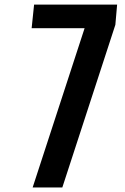

<svg xmlns="http://www.w3.org/2000/svg" viewBox="-20 -830 555 850"><path d="M124.5 0 354.5 -705.1H120.1L130.9 -809.6H498.5L490.7 -720.2L255.9 0Z"/></svg>

Font: Oswald
Style: Medium
Weight: 500
Designer: Vernon Adams
Foundry: Vernon Adams
Version: 3.0; ttfautohint (v0.94.23-7a4d-dirty) -l 8 -r 50 -G 150 -x 